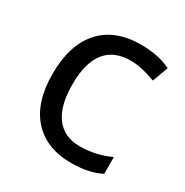

<svg xmlns="http://www.w3.org/2000/svg" viewBox="-134 -656 748 776"><g transform="rotate(30 240.0 -268.0)"><path d="M304.2 -469.2Q146 -469.2 146 -268.1Q146 -168.9 184.6 -117.4Q223.1 -65.9 296.4 -65.9Q369.6 -65.9 438 -97.2V-19Q382.3 9.8 299.8 9.8Q184.1 9.8 119.6 -61.3Q55.2 -132.3 55.2 -266.1Q55.2 -399.9 120.4 -472.9Q185.5 -545.9 306.2 -545.9Q390.1 -545.9 446.8 -517.1L419.9 -443.8Q352.1 -469.2 304.2 -469.2Z"/></g></svg>

Font: NotoSans
Style: Regular
Weight: 400
Designer: Monotype Design team
Foundry: Monotype Imaging Inc.
Version: Version 1.04